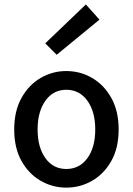

<svg xmlns="http://www.w3.org/2000/svg" viewBox="-20 -838 602 870"><path d="M280.3 12.2Q218.3 12.2 164.3 -18.8Q110.4 -49.8 77.4 -108.6Q44.4 -167.5 44.4 -251.5Q44.4 -335 77.4 -394.3Q110.4 -453.6 164.3 -484.9Q218.3 -516.1 280.3 -516.1Q343.3 -516.1 397.2 -484.9Q451.2 -453.6 484.4 -394.3Q517.6 -335 517.6 -251.5Q517.6 -167.5 484.4 -108.6Q451.2 -49.8 397.2 -18.8Q343.3 12.2 280.3 12.2ZM280.3 -72.3Q340.3 -72.3 376 -121.3Q411.6 -170.4 411.6 -251.5Q411.6 -332 376 -381.6Q340.3 -431.2 280.3 -431.2Q221.2 -431.2 185.8 -381.6Q150.4 -332 150.4 -251.5Q150.4 -170.4 185.8 -121.3Q221.2 -72.3 280.3 -72.3ZM236.8 -589.8 185.1 -641.6 369.1 -817.9 430.7 -749Z"/></svg>

Font: Akatab SemiBold
Style: Regular
Weight: 600
Designer: SIL Global
Foundry: SIL Global
Version: Version 4.100